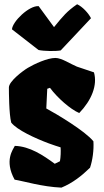

<svg xmlns="http://www.w3.org/2000/svg" viewBox="-20 -855 479 885"><path d="M47.4 -26.9C87.4 -20.5 175.3 6.3 263.2 9.8C315.4 -11.7 356.9 -44.9 395 -82C406.7 -116.2 413.1 -163.1 410.6 -203.6C373 -251 238.3 -331.1 193.4 -355L197.8 -445.8L210.4 -450.2C243.7 -404.8 305.2 -350.6 345.2 -334C401.9 -392.6 430.2 -462.4 413.1 -521.5L334.5 -547.9C305.7 -559.6 264.2 -587.9 235.4 -587.9C198.2 -587.9 138.2 -560.1 107.9 -542C85.9 -528.8 21 -480.5 21 -451.7C21 -431.2 21.5 -328.6 31.7 -290C58.1 -255.9 142.6 -217.3 205.6 -193.8C227.1 -186 246.1 -179.7 259.3 -175.8C260.7 -157.7 259.8 -130.4 256.3 -111.8L232.4 -100.1C179.2 -139.2 117.2 -180.7 48.3 -182.6C40.5 -166 -1.5 -115.7 47.4 -26.9ZM157.7 -624.5C183.1 -619.1 235.8 -618.2 259.8 -622.6L399.4 -771C388.2 -793.9 359.9 -824.7 335.4 -835.4C288.6 -803.2 270 -780.3 229 -730L158.2 -826.7C113.8 -830.1 37.1 -755.4 35.2 -719.7Z"/></svg>

Font: Fruktur
Style: Regular
Weight: 400
Designer: Viktoriya Grabowska
Foundry: Viktoriya Grabowska
Version: Version 1.002